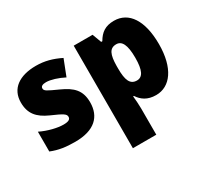

<svg xmlns="http://www.w3.org/2000/svg" viewBox="-156 -805 1385 1286"><g transform="rotate(-30 536.0 -161.5)"><path d="M439 -170C439 -263 393 -306 307 -345C223 -383 208 -390 208 -410C208 -426 223 -434 250 -434C285 -434 339 -417 385 -393L433 -516C370 -547 313 -563 246 -563C117 -563 36 -506 36 -400C36 -314 77 -266 160 -229C247 -191 265 -180 265 -158C265 -138 248 -129 210 -129C165 -129 96 -145 37 -174V-21C96 3 151 10 221 10C371 10 439 -60 439 -170Z M849 -563C782 -563 744 -535 714 -483H705L679 -553H533V240H714V37C714 4 711 -26 708 -60H714C740 -20 779 10 847 10C956 10 1033 -92 1033 -277C1033 -459 964 -563 849 -563ZM784 -419C827 -419 850 -377 850 -277C850 -180 828 -139 784 -139C731 -139 714 -183 714 -271V-292C715 -379 732 -419 784 -419Z"/></g></svg>

Font: Noto Sans Thai SemCond Blk
Style: Regular
Weight: 900
Width: 4
Designer: Monotype Design Team
Foundry: Monotype Imaging Inc.
Version: Version 2.002